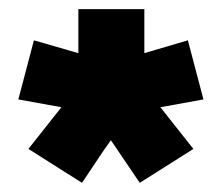

<svg xmlns="http://www.w3.org/2000/svg" viewBox="-20 -802 484 419"><path d="M285 -403 222 -496Q206 -474 189 -448Q172 -422 159 -403L42 -477L114 -568L20 -585L54 -714L151 -686V-782H295V-686L390 -714L424 -585L330 -568L402 -477Z"/></svg>

Font: Palanquin Dark
Style: Bold
Weight: 700
Designer: Pria Ravichandran
Version: Version 1.000